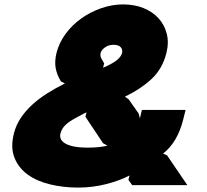

<svg xmlns="http://www.w3.org/2000/svg" viewBox="-20 -838 938 870"><path d="M829 1H579L562 -23L567 -43Q524 -20 462 -4Q400 12 334 12Q267 12 207 -2.5Q147 -17 105.5 -47Q64 -77 45.5 -123.5Q27 -170 43 -233Q52 -270 73.5 -302.5Q95 -335 125.5 -363Q156 -391 194 -415Q232 -439 274 -460L256 -469Q237 -501 232 -531Q227 -561 236 -598Q248 -645 277.5 -685Q307 -725 348.5 -754.5Q390 -784 439 -801Q488 -818 538 -818Q589 -818 630 -801.5Q671 -785 698 -755.5Q725 -726 735.5 -685.5Q746 -645 734 -598Q716 -525 665 -478.5Q614 -432 546 -400L563 -388L608 -324L614 -302L623 -340H821L810 -296Q798 -247 775.5 -208Q753 -169 719 -142L737 -134ZM533 -598Q537 -612 527.5 -623.5Q518 -635 495 -635Q472 -635 456 -623.5Q440 -612 436 -598Q433 -585 439 -573.5Q445 -562 452 -551L447 -531Q489 -549 509 -565Q529 -581 533 -598ZM467 -178 447 -189 367 -309 372 -329Q367 -327 358.5 -322.5Q350 -318 345 -315Q340 -313 334 -309.5Q328 -306 322 -303Q316 -300 309 -295.5Q302 -291 297 -288Q261 -264 254 -233Q251 -222 254.5 -211Q258 -200 271.5 -190.5Q285 -181 311 -175Q337 -169 379 -169Q405 -169 428 -171.5Q451 -174 467 -178Z"/></svg>

Font: TypoPRO Sinkin Sans
Style: 900 X Black Italic
Weight: 950
Italic angle: -112°
Designer: Keith Bates
Foundry: K-Type
Version: Sinkin Sans (version 1.0)  by Keith Bates   •   © 2014   www